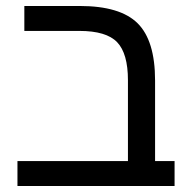

<svg xmlns="http://www.w3.org/2000/svg" viewBox="-20 -619 640 639"><path d="M61 -516.1V-599.1H245.1Q379.9 -599.1 438 -541.5Q496.1 -483.9 496.1 -351.1V-83H561V0H38.1V-83H405.8V-352.1Q405.8 -440.9 369.9 -478.5Q334 -516.1 244.1 -516.1Z"/></svg>

Font: Cousine
Style: Regular
Weight: 400
Monospace: yes
Designer: Steve Matteson
Foundry: Monotype Imaging Inc.
Version: Version 1.21